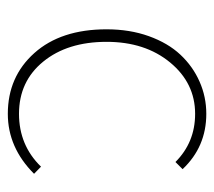

<svg xmlns="http://www.w3.org/2000/svg" viewBox="-48 -482 542 486"><g transform="rotate(90 223.0 -239.0)"><path d="M268.1 12.2Q174.3 12.2 114.3 -54.9Q54.2 -122.1 54.2 -237.8Q54.2 -296.4 71.5 -344.7Q88.9 -393.1 118.4 -424.6Q147.9 -456.1 186.5 -473.1Q225.1 -490.2 268.1 -490.2Q351.6 -490.2 408.2 -430.2L390.1 -412.1Q340.3 -461.9 268.1 -461.9Q190.4 -461.9 138.2 -398.7Q85.9 -335.4 85.9 -237.8Q85.9 -138.7 136 -77.4Q186 -16.1 268.1 -16.1Q347.7 -16.1 401.9 -71.8L419.9 -54.2Q353.5 12.2 268.1 12.2Z"/></g></svg>

Font: Source Sans 3 ExtraLight
Style: Regular
Weight: 200
Designer: Paul D. Hunt
Foundry: Adobe
Version: Version 3.052;hotconv 1.1.0;makeotfexe 2.6.0